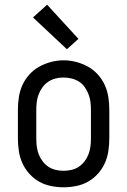

<svg xmlns="http://www.w3.org/2000/svg" viewBox="-20 -787 540 815"><path d="M250 8Q223 8 196 2.5Q169 -3 146 -16Q123 -29 104.5 -49.5Q86 -70 75 -94.5Q64 -119 60 -146Q56 -173 56 -200V-320Q56 -347 60 -374Q64 -401 75 -425.5Q86 -450 104.5 -470.5Q123 -491 146.5 -504Q170 -517 196.5 -524Q223 -531 250 -531Q277 -531 303.5 -524Q330 -517 353.5 -504Q377 -491 395.5 -470.5Q414 -450 425 -425.5Q436 -401 440 -374Q444 -347 444 -320V-200Q444 -173 440 -146Q436 -119 425 -94.5Q414 -70 395.5 -49.5Q377 -29 354 -16Q331 -3 304 2.5Q277 8 250 8ZM250 -62Q267 -62 284 -66Q301 -70 315 -79.5Q329 -89 339.5 -103Q350 -117 356 -133Q362 -149 364 -166Q366 -183 366 -200V-320Q366 -337 364 -354Q362 -371 355.5 -387.5Q349 -404 339 -418Q329 -432 314.5 -441Q300 -450 283 -454Q266 -458 248 -458Q231 -458 214.5 -453.5Q198 -449 184 -439.5Q170 -430 160 -416Q150 -402 144 -386.5Q138 -371 136 -354Q134 -337 134 -320V-200Q134 -183 136 -166Q138 -149 144 -133Q150 -117 160.5 -103Q171 -89 185 -79.5Q199 -70 216 -66Q233 -62 250 -62ZM264 -578 120 -713 180 -767 313 -622Z"/></svg>

Font: Zed Sans
Style: Regular
Weight: 400
Designer: Belleve Invis
Foundry: Belleve Invis
Version: Version 1.0.0; ttfautohint (v1.8.4)